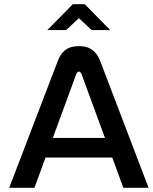

<svg xmlns="http://www.w3.org/2000/svg" viewBox="-20 -900 732 920"><path d="M257 -608 24 0H145L198 -145H518L571 0H692L460 -608C443 -651 415 -679 358 -679C301 -679 273 -651 257 -608ZM207 -756H297L358 -813L419 -756H508L386 -880H329ZM233 -239 345 -544C349 -555 355 -557 358 -557C361 -557 367 -555 371 -544L483 -239Z"/></svg>

Font: LT Wave Text Medium
Style: Regular
Weight: 500
Designer: Daniel Lyons
Version: Version 2.5 (Glyphs App)